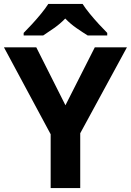

<svg xmlns="http://www.w3.org/2000/svg" viewBox="-20 -954 664 974"><path d="M312 -420 461 -714H624L387 -278V0H237V-273L0 -714H164ZM399 -934Q413 -912 435.5 -884.5Q458 -857 482 -831Q506 -805 524 -787V-774H425Q399 -790 368 -811.5Q337 -833 311 -860Q285 -833 255 -812Q225 -791 199 -774H100V-787Q119 -806 142.5 -831.5Q166 -857 188.5 -884.5Q211 -912 225 -934Z"/></svg>

Font: Noto Sans Gujarati
Style: Regular
Weight: 400
Designer: Jelle Bosma - Monotype Design Team, Universal Thirst
Foundry: Monotype Imaging Inc.
Version: Version 2.102